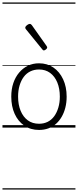

<svg xmlns="http://www.w3.org/2000/svg" viewBox="-20 -1030 629 1550"><path d="M295 19Q227 19 176.5 -15.5Q126 -50 98.5 -110.5Q71 -171 71 -250Q71 -310 87.5 -359Q104 -408 134.5 -444Q165 -480 205.5 -499.5Q246 -519 295 -519Q361 -519 411 -485Q461 -451 489.5 -390Q518 -329 518 -250Q518 -202 507.5 -161Q497 -120 478 -87Q459 -54 432 -30Q405 -6 370.5 6.5Q336 19 295 19ZM295 -31Q334 -31 365 -46.5Q396 -62 417.5 -91.5Q439 -121 451 -161.5Q463 -202 463 -250Q463 -315 442.5 -364.5Q422 -414 384.5 -441.5Q347 -469 295 -469Q256 -469 224.5 -453.5Q193 -438 171.5 -409Q150 -380 138 -339.5Q126 -299 126 -250Q126 -185 146.5 -135.5Q167 -86 204.5 -58.5Q242 -31 295 -31ZM334 -623Q331 -623 327.5 -625Q324 -627 321 -632L190 -793Q186 -798 185 -800.5Q184 -803 184 -808Q184 -813 190.5 -820Q197 -827 205.5 -832Q214 -837 220 -837Q230 -837 237 -827L356 -659Q359 -654 360 -651.5Q361 -649 361 -647Q361 -639 351 -631Q341 -623 334 -623ZM0 490H589V500H0ZM0 -20H589V0H0ZM0 -505H589V-500H0ZM0 -1010H589V-1000H0Z"/></svg>

Font: Playwrite ES Guides
Style: Regular
Weight: 400
Designer: Veronika Burian, José Scaglione
Foundry: TypeTogether
Version: Version 1.003